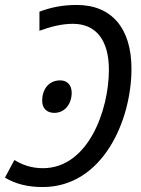

<svg xmlns="http://www.w3.org/2000/svg" viewBox="-37 -744 570 774"><path d="M273 -724C213 -724 168 -714 122 -697V-620C166 -636 211 -648 257 -648C350 -648 402 -582 402 -463C402 -299 318 -66 136 -66C88 -66 52 -80 21 -99L-17 -28C26 -2 76 10 135 10C377 10 493 -258 493 -467C493 -630 413 -724 273 -724ZM182 -289C226 -289 252 -327 252 -370C252 -402 233 -420 206 -420C157 -420 133 -381 133 -338C133 -307 152 -289 182 -289Z"/></svg>

Font: Noto Sans SemiCondensed
Style: Italic
Weight: 400
Width: 4
Italic angle: -12°
Designer: Monotype Design Team
Foundry: Monotype Imaging Inc.
Version: Version 2.013